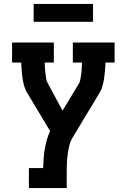

<svg xmlns="http://www.w3.org/2000/svg" viewBox="-20 -745 640 970"><path d="M126 205V104H198Q199 80 200.5 56Q202 32 206 8.5Q210 -15 216.5 -38Q223 -61 233 -83L119 -273Q108 -290 102.5 -309.5Q97 -329 94 -349Q91 -369 89.5 -389Q88 -409 87 -429H41V-530H252V-429H206Q206 -416 207 -402.5Q208 -389 209.5 -375.5Q211 -362 213 -348.5Q215 -335 222 -323L296 -186L380 -325Q384 -333 385.5 -341.5Q387 -350 388.5 -359Q390 -368 391 -376.5Q392 -385 392.5 -393.5Q393 -402 393.5 -411Q394 -420 394 -429H348V-530H559V-429H513Q512 -409 510.5 -389Q509 -369 506 -349Q503 -329 497.5 -309.5Q492 -290 481 -273L348 -52Q336 -33 330.5 -10.5Q325 12 322 34Q319 56 318 78.5Q317 101 317 124V205ZM150 -635V-725H450V-635Z"/></svg>

Font: Iosevka Curly Slab Extended
Style: Bold
Weight: 700
Width: 7
Monospace: yes
Designer: Belleve Invis
Foundry: Belleve Invis
Version: Version 11.1.0; ttfautohint (v1.8.3)